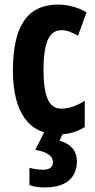

<svg xmlns="http://www.w3.org/2000/svg" viewBox="-20 -574 411 834"><path d="M234.9 9.8Q137.7 9.8 86.9 -61Q36.1 -131.8 36.1 -269Q36.1 -412.6 84.2 -483.4Q132.3 -554.2 232.9 -554.2Q263.2 -554.2 296.4 -545.4Q329.6 -536.6 356 -520L318.8 -418.9Q278.3 -442.9 247.1 -442.9Q205.6 -442.9 187.3 -399.7Q168.9 -356.4 168.9 -270Q168.9 -185.5 187 -143.8Q205.1 -102.1 246.1 -102.1Q294.9 -102.1 348.1 -136.2V-22Q296.9 9.8 234.9 9.8ZM314 127Q314 179.2 279.3 209.7Q244.6 240.2 171.9 240.2Q136.2 240.2 107.9 230V154.8Q137.7 163.1 167 163.1Q210 163.1 210 130.9Q210 89.8 133.3 77.1L171.9 0H256.3L238.3 37.1Q271.5 45.4 292.7 67.9Q314 90.3 314 127Z"/></svg>

Font: TypoPRO Open Sans Condensed
Style: Bold
Weight: 700
Width: 3
Foundry: Ascender Corporation
Version: Version 1.11